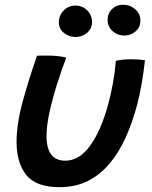

<svg xmlns="http://www.w3.org/2000/svg" viewBox="-20 -748 629 794"><path d="M459 -496.5Q468.5 -499 486.5 -501Q504.5 -503 521.5 -503Q535.5 -503 552.5 -501.8Q569.5 -500.5 579.5 -499Q574.5 -453 566.5 -405.5Q558.5 -358 546.5 -312.5Q528 -243 500.8 -181.8Q473.5 -120.5 435 -73.8Q396.5 -27 345 -0.5Q293.5 26 226 26Q128 26 88.2 -25Q48.5 -76 48.5 -160Q48.5 -236 74.2 -329.5Q100 -423 133 -517.5Q143.5 -518 159.5 -518.2Q175.5 -518.5 189 -518Q207 -517.5 225 -515.2Q243 -513 254 -510Q233.5 -455.5 215 -396.8Q196.5 -338 184.5 -283Q172.5 -228 172.5 -185Q172.5 -83.5 250 -83.5Q308 -83.5 353 -146Q398 -208.5 427 -315Q439 -359.5 447.2 -405Q455.5 -450.5 459 -496.5ZM494.5 -601Q466 -601 445.5 -619.5Q425 -638 425 -666Q425 -693 443.5 -710.8Q462 -728.5 488 -728.5Q517.5 -728.5 539 -710Q560.5 -691.5 560.5 -663Q560.5 -634.5 540.2 -617.8Q520 -601 494.5 -601ZM292.5 -595Q265.5 -595 244.5 -611.8Q223.5 -628.5 223.5 -655.5Q223.5 -685 243.8 -705Q264 -725 291.5 -725Q321 -725 340.8 -705Q360.5 -685 360.5 -656.5Q360.5 -629.5 340 -612.2Q319.5 -595 292.5 -595Z"/></svg>

Font: Grandstander Medium
Style: Italic
Weight: 500
Italic angle: -15°
Designer: Tyler Finck
Foundry: Etcetera Type Co
Version: Version 1.200; ttfautohint (v1.8.3)